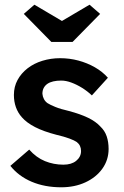

<svg xmlns="http://www.w3.org/2000/svg" viewBox="-20 -785 525 815"><path d="M24 -81 104 -150Q134 -116 171 -101Q208 -86 249 -86Q266 -86 279.5 -90Q293 -94 303 -102Q313 -110 318.5 -120.5Q324 -131 324 -144Q324 -168 306 -182Q296 -189 274.5 -197Q253 -205 219 -213Q165 -227 129 -245.5Q93 -264 73 -287Q56 -306 47.5 -330Q39 -354 39 -382Q39 -417 54.5 -445.5Q70 -474 97 -495Q124 -516 160 -527Q196 -538 235 -538Q275 -538 312.5 -528Q350 -518 382.5 -499.5Q415 -481 438 -455L370 -380Q351 -398 328.5 -412Q306 -426 283 -434.5Q260 -443 240 -443Q221 -443 206 -439.5Q191 -436 181 -429Q171 -422 165.5 -411.5Q160 -401 160 -387Q161 -375 166.5 -364.5Q172 -354 182 -347Q193 -340 215 -331Q237 -322 272 -314Q321 -301 354 -285Q387 -269 406 -248Q425 -230 433 -206Q441 -182 441 -153Q441 -106 414.5 -69Q388 -32 342.5 -11Q297 10 240 10Q170 10 114.5 -13.5Q59 -37 24 -81ZM198 -607 81 -726 126 -765 243 -696 360 -765 405 -726 288 -607Z"/></svg>

Font: Our Lexend Medium
Style: Regular
Weight: 500
Designer: Bonnie Shaver-Troup, Thomas Jockin
Foundry: Lexend
Version: Version 1.007